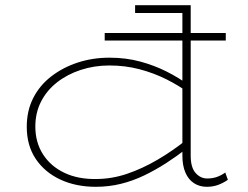

<svg xmlns="http://www.w3.org/2000/svg" viewBox="-20 -706 956 739"><path d="M349 13Q272 13 212 -15Q152 -43 117.5 -94.5Q83 -146 83 -218Q83 -280 108 -329Q133 -378 178 -412.5Q223 -447 280 -465.5Q337 -484 401 -484Q465 -484 520 -469Q575 -454 621.5 -430.5Q668 -407 706 -379V-349Q668 -377 620 -401Q572 -425 517 -439.5Q462 -454 401 -454Q343 -454 291 -437Q239 -420 199.5 -389Q160 -358 138 -315Q116 -272 116 -219Q116 -158 145.5 -112Q175 -66 227.5 -41Q280 -16 349 -17Q410 -17 469 -37Q528 -57 586 -91Q644 -125 698 -168V-134Q661 -105 620 -78.5Q579 -52 535.5 -31Q492 -10 445.5 1.5Q399 13 349 13ZM776 13Q748 13 726.5 -1Q705 -15 693.5 -42Q682 -69 682 -107V-686H714V-107Q714 -61 733 -40Q752 -19 777 -19Q798 -19 815 -25Q832 -31 847 -42L857 -14Q840 -2 820 5.5Q800 13 776 13ZM383 -550V-579H849V-550ZM500 -656V-686H708V-656Z"/></svg>

Font: BioRhyme SemiExpanded ExtraLight
Style: Regular
Weight: 250
Width: 6
Designer: Aoife Mooney
Foundry: Aoife Mooney Type
Version: Version 1.600;gftools[0.9.33]